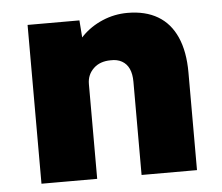

<svg xmlns="http://www.w3.org/2000/svg" viewBox="-44 -593 741 642"><g transform="rotate(-5 326.5 -272.0)"><path d="M70 -533H244L252 -425L214 -413Q224 -451 253 -480.5Q282 -510 322 -527Q362 -544 406 -544Q466 -544 507.5 -519.5Q549 -495 570.5 -446.5Q592 -398 592 -328V0H406V-313Q406 -339 398 -356.5Q390 -374 374 -383Q358 -392 336 -391Q319 -391 304.5 -386Q290 -381 279 -370.5Q268 -360 262.5 -347Q257 -334 257 -318V0H164Q130 0 106.5 0Q83 0 70 0Z"/></g></svg>

Font: Mach ExtraBold
Style: Regular
Weight: 800
Version: Version 1.002